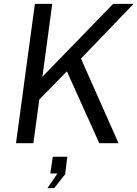

<svg xmlns="http://www.w3.org/2000/svg" viewBox="-20 -743 713 996"><path d="M595 0 400 -439 673 -723H567L200 -345L251 -723H161L63 0H153L184 -227L327 -373L495 0ZM226 233H261L318 161L329 70H254L241 157H278Z"/></svg>

Font: United Sans
Style: Italic
Weight: 400
Italic angle: -8°
Designer: Pablo Impallari, Rodrigo Fuenzalida (Modified by Dan O. Williams)
Version: Version 1.000;PS 001.000;hotconv 1.0.88;makeotf.lib2.5.64775